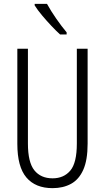

<svg xmlns="http://www.w3.org/2000/svg" viewBox="-20 -967 544 997"><path d="M435 -221Q435 -136 412.5 -85.5Q390 -35 349 -12.5Q308 10 253 10Q164 10 117 -45.5Q70 -101 70 -220V-714H125V-222Q125 -124 158.5 -82.5Q192 -41 253 -41Q311 -41 345 -81Q379 -121 379 -222V-714H435ZM224 -947Q245 -909 272.5 -869.5Q300 -830 326 -799V-788H292Q272 -806 247 -832.5Q222 -859 198.5 -887Q175 -915 160 -939V-947Z"/></svg>

Font: Noto Sans Telugu ExtraCondensed Light
Style: Regular
Weight: 300
Width: 2
Designer: Jelle Bosma - Monotype Design Team
Foundry: Monotype Imaging Inc.
Version: Version 2.005; ttfautohint (v1.8.4.7-5d5b)